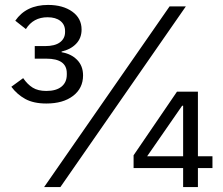

<svg xmlns="http://www.w3.org/2000/svg" viewBox="-20 -759 905 779"><path d="M26 -407 74 -442Q91 -417 112.5 -403.5Q134 -390 168 -390Q208 -390 229.5 -407.5Q251 -425 251 -456V-462Q251 -521 168 -521H121V-572H163Q203 -572 223.5 -587.5Q244 -603 244 -629V-633Q244 -659 225 -674Q206 -689 173 -689Q115 -689 85 -641L42 -675Q86 -739 175 -739Q235 -739 273 -712Q311 -685 311 -639Q311 -604 288.5 -581Q266 -558 230 -550V-547Q268 -541 292.5 -516.5Q317 -492 317 -453Q317 -401 276.5 -370Q236 -339 168 -339Q116 -339 82.5 -357.5Q49 -376 26 -407ZM225 0H159L668 -733H734ZM783 0H723V-77H522V-129L698 -387H783V-125H842V-77H783ZM719 -330 577 -125H723V-330Z"/></svg>

Font: IBM Plex Sans JP
Style: Regular
Weight: 400
Designer: Mike Abbink; Paul van der Laan; Pieter van Rosmalen; Wujin Sim; Yejin Wi; Jinhee Kim; Boomi Park; Yona Kim; Kichan Ma
Foundry: Sandoll Inc.
Version: Version 1.001